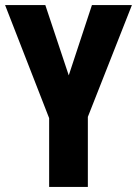

<svg xmlns="http://www.w3.org/2000/svg" viewBox="-20 -734 538 754"><path d="M250 -438 341 -714H498L325 -275V0H173V-270L0 -714H158Z"/></svg>

Font: Noto Sans Khmer ExtraCondensed ExtraBold
Style: Regular
Weight: 800
Width: 2
Designer: Danh Hong and the Monotype Design Team
Foundry: Monotype Imaging Inc.
Version: Version 2.004